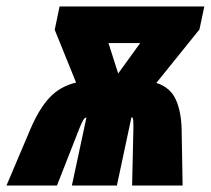

<svg xmlns="http://www.w3.org/2000/svg" viewBox="-73 -573 651 593"><path d="M20 -172Q47 -236 79.5 -271Q112 -306 162 -318L96 -481L111 -553H558L543 -482L410 -317Q453 -303 470 -265.5Q487 -228 488 -172L491 0H335L339 -176V-188Q339 -203 337.5 -207Q336 -211 333 -211L288 0H149L194 -210Q189 -210 184.5 -203Q180 -196 172 -176L103 0H-53ZM360 -440H262L292 -346Z"/></svg>

Font: Noto Sans UI CondBlack
Style: Italic
Weight: 900
Width: 3
Italic angle: -12°
Designer: Monotype Design Team
Foundry: Monotype Imaging Inc.
Version: Version 1.001